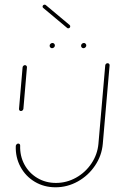

<svg xmlns="http://www.w3.org/2000/svg" viewBox="-20 -795 485 815"><path d="M68.9 -323.7Q64.8 -323.7 62.6 -326.5Q60.4 -329.3 60.7 -333L75.9 -509.3Q76.3 -513 79.3 -515.7Q82.2 -518.5 85.9 -518.5Q89.6 -518.5 92.2 -515.7Q94.8 -513 94.4 -509.3L79.3 -333Q78.5 -328.9 75.6 -326.3Q72.6 -323.7 68.9 -323.7ZM436.7 -526.7Q440.4 -526.7 443 -524.1Q445.6 -521.5 445.2 -517.4L416.3 -184.4Q411.9 -134.1 383.3 -91.9Q354.8 -49.6 310.4 -24.8Q265.9 0 215.9 0Q167 0 127.8 -23.3Q88.5 -46.7 66.9 -87Q45.2 -127.4 47 -175.6Q47.4 -179.3 50.4 -182.4Q53.3 -185.6 57.4 -185.6Q61.1 -185.6 63.5 -183Q65.9 -180.4 65.6 -176.7Q64.1 -133.3 83.5 -97Q103 -60.7 138.3 -39.6Q173.7 -18.5 217.4 -18.5Q262.6 -18.5 302.6 -40.7Q342.6 -63 368.1 -101.1Q393.7 -139.3 397.8 -184.4L426.7 -517.4Q427 -521.1 429.8 -523.9Q432.6 -526.7 436.7 -526.7ZM324.1 -600.7Q324.1 -605.6 327.8 -609.1Q331.5 -612.6 336.3 -612.6Q340.4 -612.6 343.3 -609.4Q346.3 -606.3 346.3 -602.2Q346.3 -597.4 342.6 -593.9Q338.9 -590.4 334.1 -590.4Q330 -590.4 327 -593.5Q324.1 -596.7 324.1 -600.7ZM190.7 -600.7Q190.7 -605.6 194.4 -609.1Q198.1 -612.6 203 -612.6Q207 -612.6 210 -609.4Q213 -606.3 213 -602.2Q213 -597.4 209.3 -593.9Q205.6 -590.4 200.7 -590.4Q196.7 -590.4 193.7 -593.5Q190.7 -596.7 190.7 -600.7ZM160.7 -767.4Q161.1 -770.7 163.5 -773Q165.9 -775.2 169.3 -775.2Q172.2 -775.2 174.1 -773.7L275.9 -688.5Q278.1 -686.3 278.1 -683.3Q278.1 -679.6 275.7 -677.2Q273.3 -674.8 269.6 -674.8Q266.7 -674.8 265.2 -676.3L163.3 -761.5Q160.7 -763.7 160.7 -767.4Z"/></svg>

Font: 26F Galaxy Sans Hairline
Style: Italic
Weight: 50
Italic angle: -5°
Designer: C₂₉H₂₅N₃O₅
Version: Version 1.200